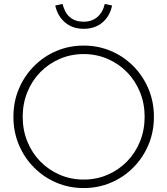

<svg xmlns="http://www.w3.org/2000/svg" viewBox="-20 -942 848 973"><path d="M404 11Q330 11 265.5 -16.5Q201 -44 152 -93.5Q103 -143 75.5 -208.5Q48 -274 48 -350Q48 -426 75.5 -491.5Q103 -557 152 -606.5Q201 -656 265.5 -683.5Q330 -711 404 -711Q478 -711 542.5 -683.5Q607 -656 656 -606.5Q705 -557 732.5 -491.5Q760 -426 760 -350Q760 -274 732.5 -208.5Q705 -143 656 -93.5Q607 -44 542.5 -16.5Q478 11 404 11ZM404 -32Q469 -32 525.5 -56.5Q582 -81 624 -124Q666 -167 689.5 -225Q713 -283 713 -350Q713 -417 689.5 -475Q666 -533 624 -576Q582 -619 525.5 -643.5Q469 -668 404 -668Q339 -668 282.5 -643.5Q226 -619 184 -576Q142 -533 118.5 -475Q95 -417 95 -350Q95 -283 118.5 -225Q142 -167 184 -124Q226 -81 282.5 -56.5Q339 -32 404 -32ZM404 -796Q348 -796 310 -828Q272 -860 260 -914L297 -922Q319 -832 404 -832Q445 -832 473 -855.5Q501 -879 511 -922L548 -914Q537 -860 499 -828Q461 -796 404 -796Z"/></svg>

Font: Red Hat Display VF
Style: Regular
Weight: 300
Designer: Pentagram, MCKL
Foundry: Pentagram, MCKL
Version: Version 1.023